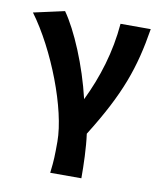

<svg xmlns="http://www.w3.org/2000/svg" viewBox="-78 -566 673 801"><g transform="rotate(10 258.5 -165.5)"><path d="M2 -474C105 -335 196 -98 196 39C196 98 195 122 190 163L189 172H321C321 115 319 43 311 -15C430 -205 471 -323 498 -491H370C360 -370 325 -258 275 -155C243 -292 184 -431 133 -503Z"/></g></svg>

Font: Source Sans Pro SemBd
Style: Regular
Weight: 700
Designer: Paul D. Hunt
Foundry: Adobe Systems Incorporated
Version: Version 2.020;PS 2.0;hotconv 1.0.86;makeotf.lib2.5.63406